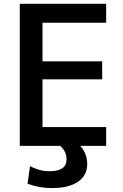

<svg xmlns="http://www.w3.org/2000/svg" viewBox="-20 -751 635 990"><path d="M527.3 -633.8H199.2V-434.6H506.8V-341.8H199.2V-95.7H527.3V1H393.6Q429.7 41 429.7 95.7Q429.7 153.3 382.3 186Q335 218.8 247.1 218.8Q182.6 218.8 122.1 196.3L134.8 105.5Q186.5 132.8 236.3 131.8Q323.2 131.8 323.2 70.3Q323.2 29.3 290 1H82V-731.4H527.3Z"/></svg>

Font: Gen Shin Gothic Medium
Style: Regular
Weight: 500
Designer: [Source Han Sans]
Ryoko NISHIZUKA  (kana & ideographs); Paul D. Hunt (Latin, Greek & Cyrillic); Wenlong ZHANG  (bopomofo
Version: Version 1.002.20150607